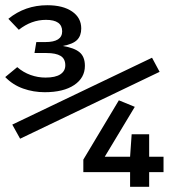

<svg xmlns="http://www.w3.org/2000/svg" viewBox="-23 -715 646 735"><path d="M288 -606Q288 -578 272 -562Q256 -546 217 -539Q261 -532 281.5 -515Q302 -498 302 -463Q302 -417 261 -389.5Q220 -362 148 -362Q105 -362 65.5 -376Q26 -390 -3 -420L43 -458Q66 -438 94 -428Q122 -418 151 -418Q189 -418 208 -430.5Q227 -443 227 -465Q227 -490 209 -501Q191 -512 155 -512H109L116 -554H151Q215 -554 215 -595Q215 -639 153 -639Q97 -639 49 -601L9 -643Q73 -695 158 -695Q218 -695 253 -671Q288 -647 288 -606ZM24 -238 559 -494 588 -440 54 -184ZM548 0H475V-56H296V-104L432 -331L493 -306L378 -115H475L481 -201H548V-115H603V-56H548Z"/></svg>

Font: Fira Mono
Style: Regular
Weight: 400
Designer: Carrois Corporate & Edenspiekermann AG
Foundry: Carrois Corporate GbR & Edenspiekermann AG
Version: Version 3.206